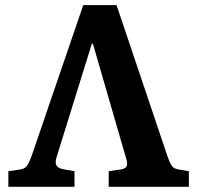

<svg xmlns="http://www.w3.org/2000/svg" viewBox="-20 -720 760 740"><path d="M12.2 0V-60.1L59.1 -66.9Q76.2 -70.3 84.2 -81.3Q92.3 -92.3 103 -122.1L300.8 -700.2H429.2L625 -119.1Q631.3 -102.1 633.3 -96.9Q635.3 -91.8 640.6 -83.3Q646 -74.7 652.1 -71.8Q658.2 -68.8 668 -66.9L708 -60.1V0H398.9V-60.1L444.8 -66.9Q464.8 -69.8 468.8 -80.8Q472.7 -91.8 463.9 -117.2L337.9 -551.8H334L200.2 -121.1Q191.4 -96.2 196.5 -84.2Q201.7 -72.3 223.1 -67.9L267.1 -60.1V0Z"/></svg>

Font: Literata Book
Style: Bold
Weight: 700
Designer: Latin by Veronika Burian and Jose Scaglione. Greek by Irene Vlachou. Cyrillic by Vera Evstafieva
Foundry: TypeTogether
Version: Version 2.003;PS 002.003;hotconv 1.0.88;makeotf.lib2.5.64775